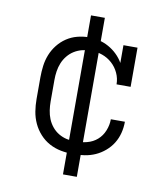

<svg xmlns="http://www.w3.org/2000/svg" viewBox="-82 -698 765 874"><g transform="rotate(10 300.0 -260.5)"><path d="M298 8Q269 8 240.5 2.5Q212 -3 187 -16.5Q162 -30 142.5 -51.5Q123 -73 111 -99Q99 -125 94.5 -153Q90 -181 90 -210V-310Q90 -337 93.5 -364Q97 -391 107 -416Q117 -441 134 -462.5Q151 -484 173.5 -499Q196 -514 222.5 -521Q249 -528 276 -528Q300 -528 323.5 -522.5Q347 -517 368.5 -505Q390 -493 407.5 -476Q425 -459 437 -438V-520H502V-339H437Q437 -366 425.5 -391Q414 -416 394 -434Q374 -452 348.5 -461Q323 -470 296 -470Q276 -470 256 -465Q236 -460 219 -449.5Q202 -439 189 -423Q176 -407 168.5 -388.5Q161 -370 158 -350Q155 -330 155 -310V-210Q155 -190 158 -169.5Q161 -149 168.5 -130.5Q176 -112 189 -96Q202 -80 219.5 -69.5Q237 -59 257 -54.5Q277 -50 298 -50Q324 -50 351 -57Q378 -64 398 -81.5Q418 -99 428.5 -125Q439 -151 439 -178H504Q504 -151 497.5 -125.5Q491 -100 477.5 -78Q464 -56 443.5 -38.5Q423 -21 399.5 -10.5Q376 0 350 4Q324 8 298 8ZM268 107V-628H332V107Z"/></g></svg>

Font: Iosevka Etoile Light
Style: Regular
Weight: 300
Designer: Belleve Invis
Foundry: Belleve Invis
Version: Version 25.0.1; ttfautohint (v1.8.4)